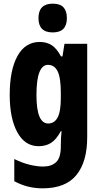

<svg xmlns="http://www.w3.org/2000/svg" viewBox="-20 -788 551 1048"><path d="M197 -559Q233 -559 260.5 -542.5Q288 -526 313 -480H321L332 -549H456V-39Q456 95 397 167.5Q338 240 212 240Q129 240 58 201V80Q103 102 143 111.5Q183 121 215 121Q261 121 286.5 97Q312 73 312 11V5Q312 -36 316 -72H312Q287 -26 258.5 -8Q230 10 191 10Q116 10 74.5 -66Q33 -142 33 -270Q33 -406 75.5 -482.5Q118 -559 197 -559ZM242 -434Q211 -434 195 -393.5Q179 -353 179 -269Q179 -114 243 -114Q277 -114 294.5 -146.5Q312 -179 312 -254V-280Q312 -364 294.5 -399Q277 -434 242 -434ZM268 -768Q308 -768 326.5 -748Q345 -728 345 -689Q345 -611 268 -611Q190 -611 190 -689Q190 -768 268 -768Z"/></svg>

Font: Noto Sans Telugu ExtraCondensed ExtraBold
Style: Regular
Weight: 800
Width: 2
Designer: Jelle Bosma - Monotype Design Team
Foundry: Monotype Imaging Inc.
Version: Version 2.005; ttfautohint (v1.8.4.7-5d5b)